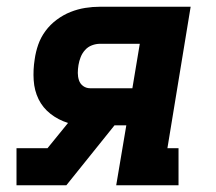

<svg xmlns="http://www.w3.org/2000/svg" viewBox="-20 -550 640 570"><path d="M29 0V-110H121L182 -185Q153 -194 130 -212Q107 -230 94.5 -255.5Q82 -281 80 -312Q78 -343 83 -374Q86 -396 93.5 -417.5Q101 -439 115 -458Q129 -477 148.5 -491.5Q168 -506 189.5 -514.5Q211 -523 233 -526.5Q255 -530 277 -530H546L477 -110H510V0H325L355 -178H320L177 0ZM248 -288H373L395 -420H277Q265 -420 253 -415.5Q241 -411 232.5 -401.5Q224 -392 219.5 -380.5Q215 -369 213 -357Q211 -345 211 -333.5Q211 -322 214.5 -311.5Q218 -301 227 -294.5Q236 -288 248 -288Z"/></svg>

Font: Iosevka Slab XBdEx
Style: Italic
Weight: 800
Width: 7
Italic angle: -9°
Monospace: yes
Designer: Belleve Invis
Foundry: Belleve Invis
Version: Version 11.1.1; ttfautohint (v1.8.3)